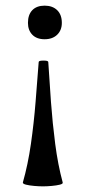

<svg xmlns="http://www.w3.org/2000/svg" viewBox="-20 -385 303 680"><path d="M138 -365Q166 -365 182.5 -349Q199 -333 199 -304Q199 -278 182.5 -262Q166 -246 138 -246Q110 -246 94.5 -262Q79 -278 79 -304Q79 -333 94.5 -349Q110 -365 138 -365ZM202 261Q204 266 192 269Q180 272 163 273.5Q146 275 132 275Q118 275 101 273.5Q84 272 72 269Q60 266 61 261Q79 198 89.5 124.5Q100 51 106 -24Q112 -99 117 -165Q117 -169 125.5 -170Q134 -171 142.5 -170Q151 -169 151 -165Q155 -99 160.5 -24Q166 51 175.5 124.5Q185 198 202 261Z"/></svg>

Font: Cormorant Light
Style: Bold
Weight: 700
Version: Version 4.000